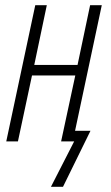

<svg xmlns="http://www.w3.org/2000/svg" viewBox="-20 -550 433 747"><path d="M178.2 176.8 268.6 0H217.8L272.9 -256.3H104.5L49.8 0H4.4L117.2 -529.8H162.1L113.3 -297.4H281.7L330.6 -529.8H376L272 -41H332L225.1 176.8Z"/></svg>

Font: Open Sans Condensed Light
Style: Italic
Weight: 300
Width: 3
Italic angle: -12°
Designer: Monotype Design Team
Foundry: Monotype Imaging Inc.
Version: Version 3.000; ttfautohint (v1.8.4)